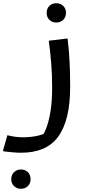

<svg xmlns="http://www.w3.org/2000/svg" viewBox="-70 -689 540 1193"><path d="M-24 151Q-3 157 22 160.5Q47 164 74 164Q115 164 154.5 156.5Q194 149 225 132L191 160Q210 131 223.5 90Q237 49 245.5 -8.5Q254 -66 254 -145Q254 -228 248 -299Q242 -370 233 -436L341 -449H350Q358 -384 362 -313Q366 -242 366 -151Q366 -44 347 33.5Q328 111 290.5 161.5Q253 212 195.5 236Q138 260 61 260Q35 260 9.5 257.5Q-16 255 -33 253Q-50 251 -50 251V242ZM280 -549Q254 -549 237 -565.5Q220 -582 220 -609Q220 -636 237 -652.5Q254 -669 280 -669Q305 -669 322.5 -652.5Q340 -636 340 -609Q340 -582 322.5 -565.5Q305 -549 280 -549ZM0 424Q0 397 17.5 380.5Q35 364 60 364Q86 364 103 380.5Q120 397 120 424Q120 451 103 467.5Q86 484 60 484Q35 484 17.5 467.5Q0 451 0 424Z"/></svg>

Font: Kufam Medium
Style: Italic
Weight: 500
Italic angle: -11°
Designer: Artur Schmal
Foundry: Original Type
Version: Version 1.301; ttfautohint (v1.8.3)